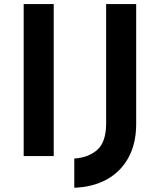

<svg xmlns="http://www.w3.org/2000/svg" viewBox="-20 -756 774 930"><path d="M94.7 -736.3H240.2V0H94.7ZM639.6 -155.3Q639.6 -59.6 601.6 8.8Q563.5 77.1 496.1 113.8Q428.7 150.4 339.8 153.3V11.7Q408.2 7.8 451.2 -30.3Q494.1 -68.4 494.1 -158.2V-736.3H639.6Z"/></svg>

Font: Josefin Sans CFJ
Style: Bold
Weight: 700
Designer: Santiago Orozco
Foundry: Typemade
Version: Version 2.001